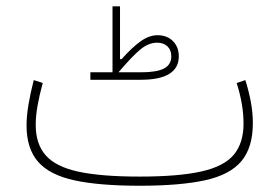

<svg xmlns="http://www.w3.org/2000/svg" viewBox="-20 -594 893 614"><path d="M764.6 -337.9 736.8 -328.6Q748 -293.5 753.4 -261.2Q758.8 -229 758.8 -198.7Q758.8 -136.7 727.8 -99.4Q696.8 -62 624 -45.7Q551.3 -29.3 426.3 -29.3Q304.2 -29.3 231.4 -44.9Q158.7 -60.5 126.5 -96.9Q94.2 -133.3 94.2 -194.8Q94.2 -222.7 100.1 -256.1Q106 -289.6 116.7 -328.6L87.9 -337.9Q77.1 -295.4 71 -259.3Q64.9 -223.1 64.9 -192.9Q64.9 -119.1 101.6 -76.9Q138.2 -34.7 218 -17.3Q297.9 0 426.3 0Q556.6 0 636.2 -17.6Q715.8 -35.2 752.2 -78.9Q788.6 -122.6 788.6 -200.2Q788.6 -233.4 782.2 -267.8Q775.9 -302.2 764.6 -337.9ZM358.9 -362.8Q403.8 -415.5 429.7 -436.5Q455.6 -457.5 482.4 -457.5Q502.9 -457.5 515.4 -445.8Q527.8 -434.1 527.8 -414.1Q527.8 -387.2 504.6 -375Q481.4 -362.8 430.7 -362.8ZM339.8 -362.8H269V-338.9H430.7Q490.7 -338.9 521.2 -357.7Q551.8 -376.5 551.8 -413.6Q551.8 -443.8 533 -462.6Q514.2 -481.4 483.9 -481.4Q457 -481.4 429.7 -461.9Q402.3 -442.4 368.7 -404.8H363.8V-573.7H339.8Z"/></svg>

Font: Estedad VF
Style: Regular
Weight: 100
Designer: Amin Abedi
Version: Version 7.3